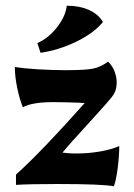

<svg xmlns="http://www.w3.org/2000/svg" viewBox="-20 -645 471 673"><path d="M182 0Q84 0 36 3V-33Q127 -115 277 -284Q264 -284 257 -285Q205 -287 165 -287Q93 -287 60 -269Q48 -299 40 -338.5Q32 -378 32 -410Q64 -405 114.5 -402Q165 -399 209 -399Q280 -399 306.5 -404.5Q333 -410 359 -429Q375 -413 382 -393.5Q389 -374 389 -357Q389 -332 380 -317Q375 -307 350.5 -279.5Q326 -252 297 -220Q225 -142 199 -110Q207 -109 219.5 -108Q232 -107 249 -107Q290 -107 330.5 -114Q371 -121 398 -133Q398 -99 392.5 -55.5Q387 -12 379 8Q340 0 182 0ZM111 -494Q150 -511 180 -549.5Q210 -588 214 -625Q258 -625 291 -610.5Q324 -596 341 -568Q308 -528 246.5 -498.5Q185 -469 122 -460Z"/></svg>

Font: Mirza
Style: Bold
Weight: 700
Designer: Arabic design by Kourosh Beigpour, Latin design by Eduardo Tunni, engineering by Lasse Fister
Version: Version 1.0010g